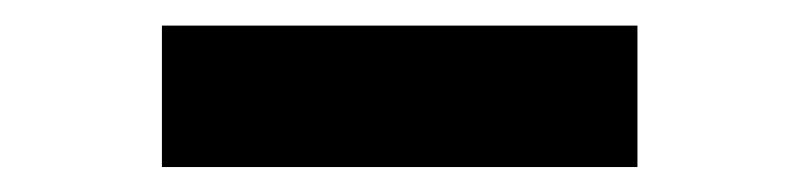

<svg xmlns="http://www.w3.org/2000/svg" viewBox="-20 -785 624 150"><path d="M106.5 -654.5V-765H478V-654.5Z"/></svg>

Font: Encode Sans ExtraBold
Style: Regular
Weight: 800
Designer: Multiple Designers
Foundry: Impallari Type
Version: Version 2.000